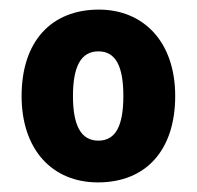

<svg xmlns="http://www.w3.org/2000/svg" viewBox="-20 -835 411 400"><path d="M345 -635C345 -749 278 -815 186 -815C87 -815 25 -749 25 -635C25 -523 89 -455 184 -455C284 -455 345 -522 345 -635ZM132 -635C132 -697 149 -728 185 -728C221 -728 237 -697 237 -635C237 -573 221 -542 185 -542C149 -542 132 -573 132 -635Z"/></svg>

Font: Noto Sans Kannada UI SemiCondensed ExtraBold
Style: Regular
Weight: 800
Width: 4
Designer: Jelle Bosma - Monotype Design Team
Foundry: Monotype Imaging Inc.
Version: Version 2.005